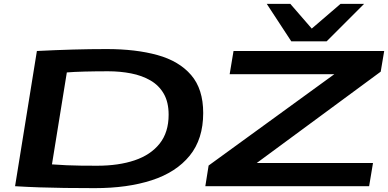

<svg xmlns="http://www.w3.org/2000/svg" viewBox="-20 -964 2010 994"><path d="M471 10Q383 10 314.5 9Q246 8 184.5 6Q123 4 58 0L171 -700Q270 -705 358 -707.5Q446 -710 532 -710Q683 -710 795 -679Q907 -648 969.5 -575.5Q1032 -503 1032 -379Q1032 -244 962 -158Q892 -72 766 -31Q640 10 471 10ZM483 -106Q594 -106 677 -134Q760 -162 806.5 -220.5Q853 -279 853 -370Q853 -435 828 -478.5Q803 -522 759 -547.5Q715 -573 658.5 -584Q602 -595 540 -595Q475 -595 418 -593.5Q361 -592 326 -589L249 -113Q290 -110 325 -108.5Q360 -107 397.5 -106.5Q435 -106 483 -106ZM1043 0 1060 -107 1711 -580H1169L1189 -700H1969L1951 -593L1309 -120H1911L1891 0ZM1865 -944 1671 -750H1488L1361 -944H1483L1594 -816L1743 -944Z"/></svg>

Font: Georama ExtraExtended SemiBold
Style: Italic
Weight: 600
Width: 8
Italic angle: -9°
Designer: Jean-Baptiste Levee
Foundry: Production Type
Version: Version 1.000